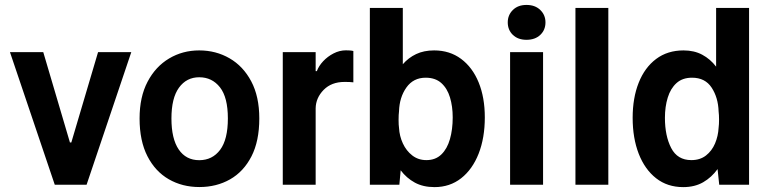

<svg xmlns="http://www.w3.org/2000/svg" viewBox="-20 -760 3147 790"><path d="M520.2 -545.5 336.3 0H205.3L21 -545.5H158L267.8 -173.7H273.4L383.5 -545.5Z M800.4 9.6Q730.1 9.6 674.4 -22.5Q618.6 -54.7 586.5 -117.5Q554.3 -180.4 554.3 -272.7Q554.3 -361.2 587.2 -423.7Q620 -486.2 675.8 -519.4Q731.5 -552.6 799.7 -552.6Q868.3 -552.6 924.4 -520.2Q980.5 -487.9 1013.7 -425.4Q1046.9 -362.9 1046.9 -272.7Q1046.9 -179.3 1014.6 -116.5Q982.2 -53.6 926.5 -22Q870.7 9.6 800.4 9.6ZM799.7 -100.9Q853.7 -100.9 885.7 -143.5Q917.6 -186.1 917.6 -272.7Q917.6 -359.4 885.1 -400.7Q852.6 -442.1 799.7 -442.1Q747.5 -442.1 716.4 -399.3Q685.4 -356.5 685.4 -272.7Q685.4 -188.9 715.4 -144.9Q745.4 -100.9 799.7 -100.9Z M1433.9 -550.1V-421.2Q1427.6 -422.2 1417.4 -422.6Q1407.3 -422.9 1397.4 -422.9Q1343.8 -422.9 1311.6 -390.1Q1279.5 -357.2 1278.8 -314.3V0H1143.5V-545.5H1278.8V-467.3H1283.7Q1291.5 -488.6 1309.8 -508.2Q1328.1 -527.7 1352.6 -540.3Q1377.1 -552.9 1403.1 -552.9Q1410.2 -552.9 1419 -552.4Q1427.9 -551.8 1433.9 -550.1Z M1974.8 -277Q1974.8 -192.5 1949.4 -127.8Q1924 -63.2 1877.5 -26.6Q1831 9.9 1767.8 9.9Q1720.9 9.9 1686.8 -8.7Q1652.7 -27.3 1628.6 -59.3L1623.2 0H1501.8V-727.3H1637.4V-495.7Q1660.5 -522.4 1692.3 -537.5Q1724.1 -552.6 1766.3 -552.6Q1830.3 -552.6 1877.1 -517.8Q1924 -483 1949.4 -421Q1974.8 -359 1974.8 -277ZM1842.7 -277Q1842.7 -322.1 1831.5 -359.2Q1820.3 -396.3 1795.8 -418.3Q1771.3 -440.3 1731.5 -440.3Q1680.8 -440.3 1652.2 -400Q1623.6 -359.7 1621.8 -302.2Q1620 -288.4 1620 -266.9Q1620 -245.4 1621.8 -233.7Q1623.6 -200.3 1637.6 -169.9Q1651.6 -139.6 1676.3 -120.4Q1701 -101.2 1734.4 -101.2Q1772 -101.2 1796 -124.5Q1820 -147.7 1831.3 -187.5Q1842.7 -227.3 1842.7 -277Z M2069.2 -668Q2069.2 -698.2 2090.2 -718.9Q2111.2 -739.7 2146.3 -739.7Q2181.8 -739.7 2203.1 -718.9Q2224.4 -698.2 2224.4 -668Q2224.4 -636.7 2203.1 -616.5Q2181.8 -596.2 2146.3 -596.2Q2111.2 -596.2 2090.2 -616.5Q2069.2 -636.7 2069.2 -668ZM2214.5 -545.5V0H2078.8V-545.5Z M2483 -727.3V0H2347.7V-727.3Z M2583.1 -275.2Q2583.1 -357.2 2608 -419.7Q2632.8 -482.2 2679.7 -517.4Q2726.6 -552.6 2792.6 -552.6Q2836.3 -552.6 2869.5 -534.8Q2902.7 -517 2926.5 -485.8V-727.3H3062.1V0H2939.3L2932.5 -64.3Q2908 -30.2 2873.2 -10.1Q2838.4 9.9 2791.2 9.9Q2726.2 9.9 2679.7 -26.5Q2633.2 -62.9 2608.1 -127.3Q2583.1 -191.8 2583.1 -275.2ZM2715.9 -275.2Q2715.9 -200.6 2741.7 -150.9Q2767.4 -101.2 2824.6 -101.2Q2860.4 -101.2 2884.8 -120.2Q2909.1 -139.2 2922.1 -169.7Q2935 -200.3 2936.8 -234.7Q2938.6 -247.9 2938.6 -267.8Q2938.6 -287.6 2936.8 -301.5Q2935 -358.3 2908.2 -399.3Q2881.4 -440.3 2827.4 -440.3Q2788 -440.3 2763.5 -418.1Q2739 -396 2727.5 -358.5Q2715.9 -321 2715.9 -275.2Z"/></svg>

Font: Interface
Style: Bold
Weight: 700
Designer: Rasmus Andersson
Foundry: rsms
Version: Version 1.8